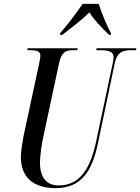

<svg xmlns="http://www.w3.org/2000/svg" viewBox="-20 -964 726 994"><path d="M291 -792 290 -784H303C355 -824 406 -863 443 -900C466 -863 498 -829 544 -784H554L555 -792C535 -826 503 -903 491 -944H408C376 -898 329 -834 291 -792ZM268 10C403 10 457 -80 487 -222L573 -632C586 -698 619 -704 660 -704H684L686 -714H480L478 -704H498C539 -704 568 -699 568 -668C568 -660 566 -646 562 -629L478 -233C449 -97 397 -4 284 -4C225 -4 187 -40 187 -122C187 -156 196 -221 205 -259L285 -633C297 -695 321 -704 357 -704H380L382 -714H123L121 -704H139C170 -704 189 -698 189 -676C189 -666 186 -651 181 -627L102 -260C95 -222 88 -178 88 -151C88 -48 151 10 268 10Z"/></svg>

Font: Noto Serif Display ExtraCondensed Medium
Style: Italic
Weight: 500
Width: 2
Italic angle: -12°
Designer: Monotype Design Team
Foundry: Monotype Imaging Inc.
Version: Version 2.009